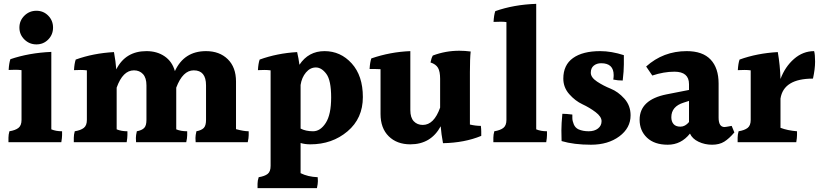

<svg xmlns="http://www.w3.org/2000/svg" viewBox="-20 -785 4261 999"><path d="M256 -641.5Q256 -605 231 -579.5Q206 -554 169.5 -554Q133 -554 107 -579.5Q81 -605 81 -641.5Q81 -678 107 -703.5Q133 -729 169.5 -729Q206 -729 231 -703.5Q256 -678 256 -641.5ZM303 -102Q303 -96 303 -82Q303 -68 299 -45H24Q24 -53 24 -68.5Q24 -84 29 -102Q60 -107 76 -119.5Q92 -132 92 -161V-420Q77 -422 59.5 -422Q42 -422 25 -421Q27 -456 34 -477Q131 -510 247 -515V-112Q271 -102 303 -102Z M1208 -361V-113Q1248 -102 1274 -102Q1274 -96 1274 -81.5Q1274 -67 1269 -45H998Q997 -53 997 -67Q997 -81 1002 -102Q1028 -107 1040 -119Q1052 -131 1052 -161V-341Q1052 -419 988 -419Q931 -419 897 -329V-112Q921 -102 954 -102Q954 -96 954 -81.5Q954 -67 949 -45H688Q687 -53 687 -67Q687 -81 692 -102Q718 -107 730 -119Q742 -131 742 -161V-341Q742 -380 724 -399.5Q706 -419 677 -419Q619 -419 587 -329V-112Q611 -102 643 -102Q643 -96 643 -82Q643 -68 639 -45H364Q364 -53 364 -68.5Q364 -84 369 -102Q400 -107 416 -119.5Q432 -132 432 -161V-419Q417 -421 399.5 -421Q382 -421 365 -420Q367 -455 374 -475Q465 -508 573 -514Q582 -465 585 -424Q633 -519 742 -519Q797 -519 836.5 -492Q876 -465 890 -415Q938 -519 1052 -519Q1122 -519 1165 -477Q1208 -435 1208 -361Z M1544 -116Q1571 -102 1609 -102Q1647 -102 1675 -145.5Q1703 -189 1703 -278Q1703 -367 1678 -400.5Q1653 -434 1623.5 -434Q1594 -434 1572 -408Q1550 -382 1544 -343ZM1388 78V-419Q1372 -421 1355 -421Q1338 -421 1322 -420Q1324 -455 1331 -475Q1422 -508 1526 -514Q1534 -480 1538 -448Q1585 -519 1668.5 -519Q1752 -519 1810 -455Q1868 -391 1868 -280Q1868 -169 1788 -101.5Q1708 -34 1595 -34Q1566 -34 1544 -41V116Q1582 135 1633 137Q1634 144 1634 157.5Q1634 171 1629 194H1320Q1320 187 1320 171Q1320 155 1326 137Q1357 132 1372.5 120Q1388 108 1388 78Z M2425 -410V-137Q2455 -130 2482 -130Q2484 -114 2484 -100Q2484 -86 2484 -78Q2397 -42 2285 -40Q2276 -88 2273 -128Q2222 -34 2115 -34Q2045 -34 2002.5 -76Q1960 -118 1960 -192V-425Q1945 -426 1930 -426Q1915 -426 1903 -426Q1905 -461 1912 -481Q2011 -515 2115 -519V-212Q2115 -173 2133 -154Q2151 -135 2180 -135Q2238 -135 2270 -225V-375Q2270 -413 2259 -432Q2248 -451 2220 -460Q2224 -482 2232 -496Q2298 -521 2370 -521Q2399 -521 2429 -517Q2425 -481 2425 -410Z M2826 -102Q2826 -96 2826 -82Q2826 -68 2822 -45H2547Q2547 -53 2547 -68.5Q2547 -84 2552 -102Q2583 -107 2599 -119.5Q2615 -132 2615 -161V-670Q2604 -672 2586 -672Q2568 -672 2548 -671Q2550 -707 2557 -727Q2653 -761 2770 -765V-112Q2794 -102 2826 -102Z M2911 -376Q2911 -447 2961.5 -483Q3012 -519 3103 -519Q3161 -519 3226 -498Q3226 -484 3226 -450Q3226 -416 3220 -366Q3194 -366 3171 -371Q3173 -383 3173 -394Q3173 -456 3108 -456Q3085 -456 3069.5 -443.5Q3054 -431 3054 -406.5Q3054 -382 3086.5 -360.5Q3119 -339 3157.5 -323.5Q3196 -308 3228.5 -272Q3261 -236 3261 -185Q3261 -119 3202.5 -75.5Q3144 -32 3055 -32Q2966 -32 2902 -51Q2901 -72 2901 -106.5Q2901 -141 2906 -193Q2926 -193 2958 -189Q2958 -186 2958 -171Q2958 -156 2965.5 -138Q2973 -120 2990 -112Q3013 -102 3043 -102Q3073 -102 3091.5 -116.5Q3110 -131 3110 -154.5Q3110 -178 3079 -201.5Q3048 -225 3010.5 -242.5Q2973 -260 2942 -295Q2911 -330 2911 -376Z M3473 -175Q3473 -153 3484.5 -139.5Q3496 -126 3520.5 -126Q3545 -126 3565 -150V-260L3537 -251Q3473 -231 3473 -175ZM3570 -90Q3524 -32 3454.5 -32Q3385 -32 3346.5 -68.5Q3308 -105 3308 -162Q3308 -266 3448 -294L3565 -317V-347Q3565 -412 3489 -412Q3434 -412 3374 -392L3342 -439Q3431 -519 3553 -519Q3636 -519 3677.5 -475Q3719 -431 3719 -350V-173Q3719 -124 3750 -124Q3755 -124 3787 -130L3801 -96Q3774 -64 3748.5 -48Q3723 -32 3685 -32Q3647 -32 3614.5 -47.5Q3582 -63 3570 -90Z M4216 -519Q4221 -502 4221 -464Q4221 -426 4210 -376Q4057 -376 4041 -272V-120Q4077 -106 4127 -102Q4127 -96 4127 -82Q4127 -68 4123 -45H3818Q3818 -53 3818 -68.5Q3818 -84 3823 -102Q3854 -107 3870 -119.5Q3886 -132 3886 -161V-419Q3871 -421 3853.5 -421Q3836 -421 3819 -420Q3821 -455 3828 -475Q3919 -508 4027 -514Q4039 -445 4041 -374Q4065 -438 4111.5 -478.5Q4158 -519 4216 -519Z"/></svg>

Font: Halant
Style: Bold
Weight: 700
Designer: Hitesh Malaviya (Devanagari), Satya Rajpurohit (Latin)
Foundry: Indian Type Foundry
Version: Version 1.101;PS 1.0;hotconv 1.0.78;makeotf.lib2.5.61930; tt